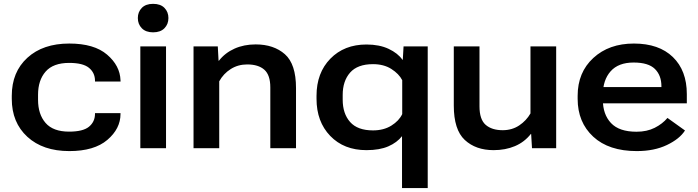

<svg xmlns="http://www.w3.org/2000/svg" viewBox="-20 -755 3556 978"><path d="M40 -251.5Q40 -130.9 119.4 -58.1Q198.7 14.6 333 14.6Q460 14.6 526.9 -42.5Q593.8 -99.6 593.8 -174.3V-178.7H463.9V-174.3Q463.4 -134.3 433.1 -109.4Q402.8 -84.5 332 -84.5Q250.5 -84.5 212.2 -128.7Q173.8 -172.9 173.8 -246.6V-272.5Q173.8 -346.2 212.4 -390.4Q251 -434.6 332.5 -434.6Q402.3 -434.6 432.9 -409.7Q463.4 -384.8 463.9 -344.7V-339.8H594.2L593.8 -346.2Q591.3 -420.4 525.4 -476.8Q459.5 -533.2 333 -533.2Q198.7 -533.2 119.4 -460.7Q40 -388.2 40 -267.1Z M694.8 0H825.7V-518.6H694.8ZM682.1 -663.1Q682.1 -631.8 702.4 -611.1Q722.7 -590.3 759.8 -590.3Q797.4 -590.3 817.6 -611.1Q837.9 -631.8 837.9 -663.1Q837.9 -693.8 817.9 -714.6Q797.9 -735.4 759.8 -735.4Q722.2 -735.4 702.1 -714.6Q682.1 -693.8 682.1 -663.1Z M965.8 0H1096.7V-340.8Q1118.2 -379.9 1155.3 -403.3Q1192.4 -426.8 1239.3 -426.8Q1295.9 -426.8 1326.4 -399.9Q1356.9 -373 1356.9 -309.6V0H1487.8V-306.6Q1487.8 -428.7 1431.2 -478.8Q1374.5 -528.8 1282.2 -528.8Q1222.7 -528.8 1174.6 -507.3Q1126.5 -485.8 1095.2 -445.8H1093.3L1089.4 -518.6H965.8Z M1592.3 -251.5Q1592.3 -135.3 1662.1 -62.7Q1731.9 9.8 1846.7 9.8Q1913.6 9.8 1958 -9.5Q2002.4 -28.8 2028.3 -62H2027.8V203.1H2158.7V-518.6H2035.6L2031.7 -450.7H2029.8Q2006.8 -483.9 1959.7 -506.1Q1912.6 -528.3 1846.7 -528.3Q1733.4 -528.3 1662.8 -456.1Q1592.3 -383.8 1592.3 -267.1ZM1725.6 -247.1V-271.5Q1725.6 -342.3 1763.4 -385.3Q1801.3 -428.2 1879.9 -428.2Q1935.1 -428.2 1973.6 -403.6Q2012.2 -378.9 2028.8 -346.7V-173.8Q2012.7 -139.6 1973.6 -115.2Q1934.6 -90.8 1879.9 -90.8Q1801.3 -90.8 1763.4 -133.5Q1725.6 -176.3 1725.6 -247.1Z M2291.5 -217.3Q2291.5 -94.2 2347.4 -42.2Q2403.3 9.8 2494.1 9.8Q2554.7 9.8 2603 -10.7Q2651.4 -31.2 2684.1 -72.8H2685.5L2689.9 0H2813V-518.6H2682.1V-177.2Q2661.1 -140.6 2624.8 -116.2Q2588.4 -91.8 2540.5 -91.8Q2485.4 -91.8 2453.9 -119.1Q2422.4 -146.5 2422.4 -213.4V-518.6H2291.5Z M2922.4 -251.5Q2922.4 -132.3 3001.7 -58.8Q3081.1 14.6 3223.6 14.6Q3312.5 14.6 3377.2 -16.4Q3441.9 -47.4 3469.2 -90.3L3379.9 -154.3Q3354.5 -124 3314.9 -104Q3275.4 -84 3222.2 -84Q3133.8 -84 3092.3 -128.2Q3050.8 -172.4 3050.8 -246.6V-272.5Q3050.8 -347.2 3090.3 -391.8Q3129.9 -436.5 3207.5 -436.5Q3282.7 -436.5 3315.9 -403.8Q3349.1 -371.1 3349.1 -315.4V-311.5H3006.8V-228.5H3478.5V-275.9Q3478.5 -395.5 3407.5 -464.4Q3336.4 -533.2 3209 -533.2Q3082 -533.2 3002.2 -459.7Q2922.4 -386.2 2922.4 -267.1Z"/></svg>

Font: Roboto Flex
Style: wght 600 wdth 140 opsz 13.0 GRAD 0.00 slnt 0.00 XTRA 468 XOPQ 96 YOPQ 79 YTLC 514 YTUC 712 YTAS 750 YTDE -203.00 YTFI 738
Weight: 600
Width: 8
Designer: Berlow after Robertson
Foundry: Google
Version: Version 3.100